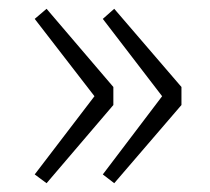

<svg xmlns="http://www.w3.org/2000/svg" viewBox="-20 -497 479 437"><path d="M59 -100 195 -278 59 -454 86 -477 238 -299V-258L86 -80ZM214 -100 349 -278 214 -454 240 -477 393 -299V-258L240 -80Z"/></svg>

Font: Merged Yaku Han JP ExtraLight
Style: Regular
Weight: 250
Designer: Ryoko NISHIZUKA 西塚涼子 (kana, bopomofo & ideographs); Paul D. Hunt (Latin, Greek & Cyrillic); Sandoll Communications 산돌커뮤니
Foundry: Adobe
Version: Version 2.004